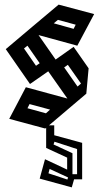

<svg xmlns="http://www.w3.org/2000/svg" viewBox="-20 -555 433 832"><path d="M176 2 20 -40 92 -177 272 -128 189 -246 110 -191 5 -342 121 -440 234 -535 388 -494 315 -357 147 -403 221 -297 299 -352 364 -259 354 -149 315 -116ZM213 -454 299 -430 308 -448 231 -469ZM84 -345 136 -270 152 -281 99 -357ZM258 -263 316 -180 331 -193 274 -274ZM99 -86 179 -64 197 -80 108 -104ZM152 219 175 135 271 180V128L180 86V-12H215V31L336 64V222H301L291 257ZM212 71 294 109V200H314V91L216 59ZM272 223 275 214 195 177 190 196Z"/></svg>

Font: Blaka Hollow
Style: Regular
Weight: 400
Designer: Mohamed Gaber
Foundry: Kief Type Foundry
Version: Version 1.003; ttfautohint (v1.8.4.7-5d5b)